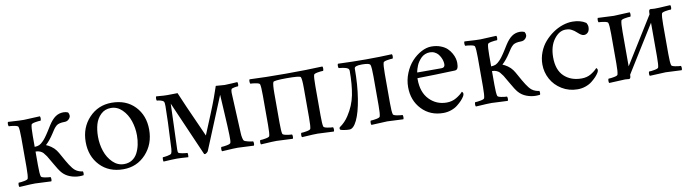

<svg xmlns="http://www.w3.org/2000/svg" viewBox="-28 -849 4551 1267"><g transform="rotate(-10 2247.5 -215.5)"><path d="M28.8 2.9Q25.4 -1 25.6 -11.5Q25.9 -22 28.8 -25.9Q43.5 -25.9 66.7 -30.3Q89.8 -34.7 91.8 -42Q97.2 -59.6 97.2 -116.2V-314Q97.2 -370.6 91.8 -388.2Q89.8 -395.5 66.9 -399.7Q43.9 -403.8 28.8 -403.8Q25.9 -407.7 25.6 -418.5Q25.4 -429.2 28.8 -433.1Q43 -432.6 64 -431.2Q85 -429.7 101.1 -429Q117.2 -428.2 134.8 -428.2Q139.6 -428.2 242.2 -433.1Q245.6 -429.2 245.4 -418.5Q245.1 -407.7 242.2 -403.8Q227.1 -403.8 204.1 -399.7Q181.2 -395.5 179.2 -388.2Q173.8 -370.6 173.8 -314V-240.2Q193.8 -241.2 205.6 -246.6Q217.3 -252 232.9 -268.1Q237.3 -272.5 241.7 -277.8Q246.1 -283.2 249.5 -287.6Q252.9 -292 257.8 -299.1Q262.7 -306.2 265.4 -310.1Q268.1 -314 273.7 -322.8Q279.3 -331.5 281.5 -335Q283.7 -338.4 290.3 -349.1Q296.9 -359.9 298.8 -362.8Q321.8 -398.9 345.5 -415.5Q369.1 -432.1 399.9 -432.1Q416 -432.1 430.2 -425.8Q437 -415.5 437 -403.8Q437 -391.6 425.5 -379.9Q414.1 -368.2 396 -368.2Q359.9 -368.2 342.8 -356Q336.9 -351.6 331.3 -345Q325.7 -338.4 323 -334.7Q320.3 -331.1 313 -319.8Q305.7 -308.6 304.2 -306.2Q277.3 -264.6 249 -238.8Q263.7 -233.4 282.5 -220.5Q301.3 -207.5 314 -189.9Q323.7 -176.8 340.8 -145Q357.9 -113.3 375.5 -85.7Q393.1 -58.1 409.2 -44.9Q419.9 -36.1 435.1 -31Q450.2 -25.9 459 -25.9Q461.4 -20 461.2 -11.7Q460.9 -3.4 459 0Q445.3 2 431.2 2Q399.9 2 368.9 -9.8Q337.9 -21.5 316.9 -45.9Q300.3 -65.4 274.7 -111.1Q249 -156.7 243.2 -165Q230.5 -182.6 224.1 -189.7Q217.8 -196.8 204.8 -202.9Q191.9 -209 173.8 -209V-116.2Q173.8 -59.6 179.2 -42Q181.2 -34.7 204.3 -30.3Q227.5 -25.9 242.2 -25.9Q245.1 -22 245.4 -11.5Q245.6 -1 242.2 2.9Q139.6 -2 134.8 -2Q117.2 -2 101.1 -1.2Q85 -0.5 64 1Q43 2.4 28.8 2.9Z M510.7 -212.9Q510.7 -309.6 571.8 -374.3Q632.8 -439 723.6 -439Q820.8 -439 879.2 -377.7Q937.5 -316.4 937.5 -221.2Q937.5 -124.5 877 -58.8Q816.4 6.8 725.6 6.8Q628.4 6.8 569.6 -55.2Q510.7 -117.2 510.7 -212.9ZM596.7 -232.9Q596.7 -182.6 612.3 -136.2Q627.9 -89.8 660.4 -57.9Q692.9 -25.9 735.8 -25.9Q766.6 -25.9 789.6 -40.5Q812.5 -55.2 825.7 -80.3Q838.9 -105.5 845.2 -135.3Q851.6 -165 851.6 -198.2Q851.6 -248.5 835.9 -295.2Q820.3 -341.8 787.8 -373.8Q755.4 -405.8 712.9 -405.8Q672.4 -405.8 645.3 -379.6Q618.2 -353.5 607.4 -316.2Q596.7 -278.8 596.7 -232.9Z M994.6 2.9Q992.7 1 992.4 -9.8Q992.2 -20.5 994.6 -25.9Q1004.4 -25.9 1026.6 -30Q1048.8 -34.2 1052.7 -40Q1057.6 -47.9 1059.6 -70.8Q1070.3 -278.3 1070.3 -355Q1070.3 -378.9 1066.4 -384.8Q1061.5 -392.6 1046.1 -396.7Q1030.8 -400.9 1020.5 -400.9Q1017.6 -404.3 1017.8 -414.3Q1018.1 -424.3 1020.5 -429.2Q1031.7 -428.7 1045.7 -427.5Q1059.6 -426.3 1070.6 -425.5Q1081.5 -424.8 1095.7 -424.8Q1156.2 -424.8 1163.6 -425.8Q1172.4 -403.3 1206.5 -325.9Q1240.7 -248.5 1270.3 -183.3Q1299.8 -118.2 1299.3 -118.2Q1298.8 -118.2 1314.5 -155.3Q1330.1 -192.4 1354.2 -251.5Q1378.4 -310.5 1393.6 -352.1L1420.4 -429.2Q1474.1 -424.8 1479.5 -424.8Q1494.6 -424.8 1525.9 -426.8Q1557.1 -428.7 1564.5 -429.2Q1567.9 -423.8 1567.6 -413.8Q1567.4 -403.8 1564.5 -400.9Q1554.2 -400.9 1538.1 -397.7Q1522 -394.5 1519.5 -390.1Q1515.6 -382.3 1515.6 -366.2Q1516.6 -341.8 1521.7 -236.1Q1526.9 -130.4 1528.3 -96.2Q1528.8 -75.7 1532.5 -60.5Q1536.1 -45.4 1539.6 -42Q1544.9 -36.6 1566.9 -31.2Q1588.9 -25.9 1599.6 -25.9Q1602.5 -22 1602.8 -11.5Q1603 -1 1599.6 2.9Q1497.1 -2 1492.7 -2Q1475.1 -2 1459 -1.2Q1442.9 -0.5 1421.9 1Q1400.9 2.4 1386.7 2.9Q1383.3 -1 1383.5 -11.5Q1383.8 -22 1386.7 -25.9Q1401.4 -25.9 1424.3 -30.3Q1447.3 -34.7 1449.7 -42Q1454.1 -52.7 1452.6 -95.2Q1451.2 -146 1445.8 -237.8Q1440.4 -329.6 1438.5 -366.2Q1429.2 -342.3 1374.8 -211.4Q1320.3 -80.6 1294.4 -16.1Q1293 -11.2 1286.1 -5.4Q1279.3 0.5 1272.5 2Q1270.5 2 1266.6 0L1107.4 -365.2Q1105.5 -305.2 1102.8 -229.7Q1100.1 -154.3 1098.4 -107.7Q1096.7 -61 1096.7 -59.1Q1096.7 -44.9 1098.6 -40Q1101.1 -33.7 1125 -29.8Q1148.9 -25.9 1159.7 -25.9Q1162.1 -21 1161.9 -10.7Q1161.6 -0.5 1160.6 2.9Q1105 -1 1084.5 -1Q1059.1 -1 994.6 2.9Z M1647.5 2.9Q1644 -1 1644.3 -11.5Q1644.5 -22 1647.5 -25.9Q1662.1 -25.9 1685.3 -30.3Q1708.5 -34.7 1710.4 -42Q1715.3 -58.1 1715.3 -116.2V-314Q1715.3 -372.1 1710.4 -388.2Q1708.5 -395.5 1685.5 -399.7Q1662.6 -403.8 1647.5 -403.8Q1644.5 -407.7 1644.3 -418.5Q1644 -429.2 1647.5 -433.1Q1750 -428.2 1890.1 -428.2Q2032.7 -428.2 2135.3 -433.1Q2138.7 -429.2 2138.4 -418.5Q2138.2 -407.7 2135.3 -403.8Q2120.1 -403.8 2097.2 -399.7Q2074.2 -395.5 2072.3 -388.2Q2067.4 -372.1 2067.4 -314V-116.2Q2067.4 -58.1 2072.3 -42Q2074.2 -34.7 2097.4 -30.3Q2120.6 -25.9 2135.3 -25.9Q2138.2 -22 2138.4 -11.5Q2138.7 -1 2135.3 2.9Q2032.7 -2 2028.3 -2Q2010.7 -2 1994.6 -1.2Q1978.5 -0.5 1957.5 1Q1936.5 2.4 1922.4 2.9Q1918.9 -1 1919.2 -11.5Q1919.4 -22 1922.4 -25.9Q1937 -25.9 1960.2 -30.3Q1983.4 -34.7 1985.4 -42Q1990.2 -58.1 1990.2 -116.2V-314Q1990.2 -375 1983.4 -388.2Q1978 -397.9 1891.1 -397.9Q1803.7 -397.9 1799.3 -388.2Q1792.5 -373 1792.5 -314V-116.2Q1792.5 -58.1 1797.4 -42Q1799.3 -34.7 1822.5 -30.3Q1845.7 -25.9 1860.4 -25.9Q1863.3 -22 1863.5 -11.5Q1863.8 -1 1860.4 2.9Q1757.8 -2 1753.4 -2Q1735.8 -2 1719.7 -1.2Q1703.6 -0.5 1682.6 1Q1661.6 2.4 1647.5 2.9Z M2178.7 -2Q2173.8 -9.8 2178.7 -18.1Q2215.8 -43 2240.7 -82Q2281.2 -143.6 2294.7 -212.4Q2308.1 -281.2 2308.1 -372.1Q2308.1 -384.8 2299.8 -390.1Q2285.6 -399.4 2245.6 -403.3Q2244.6 -403.3 2243.9 -403.3Q2243.2 -403.3 2241.9 -403.6Q2240.7 -403.8 2239.7 -403.8Q2237.3 -406.2 2236.6 -417Q2235.8 -427.7 2239.7 -433.1Q2339.8 -429.2 2425.8 -429.2Q2519 -429.2 2601.1 -433.1Q2604.5 -429.2 2604.2 -418.5Q2604 -407.7 2601.1 -403.8Q2585.9 -403.8 2563 -399.7Q2540 -395.5 2538.1 -388.2Q2532.7 -370.6 2532.7 -314V-116.2Q2532.7 -59.6 2538.1 -42Q2540 -34.7 2563.2 -30.3Q2586.4 -25.9 2601.1 -25.9Q2604 -22 2604.2 -11.5Q2604.5 -1 2601.1 2.9Q2498.5 -2 2494.1 -2Q2490.2 -2 2387.7 2.9Q2384.3 -1 2384.5 -11.5Q2384.8 -22 2387.7 -25.9Q2402.3 -25.9 2425.5 -30.3Q2448.7 -34.7 2450.7 -42Q2456.1 -59.6 2456.1 -116.2V-311Q2456.1 -368.7 2450.7 -386.2Q2446.8 -400.9 2395 -400.9Q2343.8 -400.9 2343.8 -382.8Q2343.8 -272.5 2329.1 -181.9Q2314.5 -91.3 2290.5 -41.7Q2266.6 7.8 2239.7 7.8Q2221.7 7.8 2203.1 4.6Q2184.6 1.5 2178.7 -2Z M2668.9 -200.2Q2668.9 -248.5 2687.3 -293.5Q2705.6 -338.4 2734.4 -369.6Q2763.2 -400.9 2798.1 -419.4Q2833 -438 2865.7 -438Q2899.9 -438 2927.2 -427.5Q2954.6 -417 2970.7 -401.6Q2986.8 -386.2 2997.6 -366.9Q3008.3 -347.7 3012.2 -331.5Q3016.1 -315.4 3016.1 -301.8Q3016.1 -278.8 3010.7 -267.1Q3005.4 -255.4 2991.7 -254.9Q2971.7 -253.4 2862.3 -250.7Q2752.9 -248 2739.7 -248V-241.2Q2739.7 -153.3 2786.9 -104.7Q2834 -56.2 2902.8 -56.2Q2939 -56.2 2968 -73.5Q2997.1 -90.8 3012.7 -108.9Q3013.2 -108.9 3015.1 -107.2Q3017.1 -105.5 3019 -102.1Q3021 -98.6 3021 -95.2Q3021 -86.9 3015.1 -77.1Q3007.3 -64.5 2995.4 -51.5Q2983.4 -38.6 2965.3 -24.2Q2947.3 -9.8 2921.9 -1Q2896.5 7.8 2869.1 7.8Q2781.2 7.8 2725.1 -51.5Q2668.9 -110.8 2668.9 -200.2ZM2745.1 -285.2H2907.7Q2930.7 -285.2 2930.7 -308.1Q2930.7 -317.4 2928.2 -328.9Q2925.8 -340.3 2919.4 -353.5Q2913.1 -366.7 2904.3 -377.2Q2895.5 -387.7 2881.1 -394.8Q2866.7 -401.9 2849.1 -401.9Q2832 -401.9 2816.9 -395.5Q2801.8 -389.2 2791.3 -378.7Q2780.8 -368.2 2772.2 -356Q2763.7 -343.8 2758.5 -331.3Q2753.4 -318.8 2750.2 -308.3Q2747.1 -297.9 2745.8 -291.5Q2744.6 -285.2 2745.1 -285.2Z M3087.4 2.9Q3084 -1 3084.2 -11.5Q3084.5 -22 3087.4 -25.9Q3102.1 -25.9 3125.2 -30.3Q3148.4 -34.7 3150.4 -42Q3155.8 -59.6 3155.8 -116.2V-314Q3155.8 -370.6 3150.4 -388.2Q3148.4 -395.5 3125.5 -399.7Q3102.5 -403.8 3087.4 -403.8Q3084.5 -407.7 3084.2 -418.5Q3084 -429.2 3087.4 -433.1Q3101.6 -432.6 3122.6 -431.2Q3143.6 -429.7 3159.7 -429Q3175.8 -428.2 3193.4 -428.2Q3198.2 -428.2 3300.8 -433.1Q3304.2 -429.2 3304 -418.5Q3303.7 -407.7 3300.8 -403.8Q3285.6 -403.8 3262.7 -399.7Q3239.7 -395.5 3237.8 -388.2Q3232.4 -370.6 3232.4 -314V-240.2Q3252.4 -241.2 3264.2 -246.6Q3275.9 -252 3291.5 -268.1Q3295.9 -272.5 3300.3 -277.8Q3304.7 -283.2 3308.1 -287.6Q3311.5 -292 3316.4 -299.1Q3321.3 -306.2 3324 -310.1Q3326.7 -314 3332.3 -322.8Q3337.9 -331.5 3340.1 -335Q3342.3 -338.4 3348.9 -349.1Q3355.5 -359.9 3357.4 -362.8Q3380.4 -398.9 3404.1 -415.5Q3427.7 -432.1 3458.5 -432.1Q3474.6 -432.1 3488.8 -425.8Q3495.6 -415.5 3495.6 -403.8Q3495.6 -391.6 3484.1 -379.9Q3472.7 -368.2 3454.6 -368.2Q3418.5 -368.2 3401.4 -356Q3395.5 -351.6 3389.9 -345Q3384.3 -338.4 3381.6 -334.7Q3378.9 -331.1 3371.6 -319.8Q3364.3 -308.6 3362.8 -306.2Q3335.9 -264.6 3307.6 -238.8Q3322.3 -233.4 3341.1 -220.5Q3359.9 -207.5 3372.6 -189.9Q3382.3 -176.8 3399.4 -145Q3416.5 -113.3 3434.1 -85.7Q3451.7 -58.1 3467.8 -44.9Q3478.5 -36.1 3493.7 -31Q3508.8 -25.9 3517.6 -25.9Q3520 -20 3519.8 -11.7Q3519.5 -3.4 3517.6 0Q3503.9 2 3489.7 2Q3458.5 2 3427.5 -9.8Q3396.5 -21.5 3375.5 -45.9Q3358.9 -65.4 3333.3 -111.1Q3307.6 -156.7 3301.8 -165Q3289.1 -182.6 3282.7 -189.7Q3276.4 -196.8 3263.4 -202.9Q3250.5 -209 3232.4 -209V-116.2Q3232.4 -59.6 3237.8 -42Q3239.7 -34.7 3262.9 -30.3Q3286.1 -25.9 3300.8 -25.9Q3303.7 -22 3304 -11.5Q3304.2 -1 3300.8 2.9Q3198.2 -2 3193.4 -2Q3175.8 -2 3159.7 -1.2Q3143.6 -0.5 3122.6 1Q3101.6 2.4 3087.4 2.9Z M3567.4 -193.8Q3567.4 -235.8 3582.5 -274.9Q3597.7 -314 3623 -343Q3648.4 -372.1 3679.9 -393.8Q3711.4 -415.5 3745.4 -426.8Q3779.3 -438 3810.5 -438Q3864.7 -438 3900.4 -414.1Q3903.3 -411.1 3906.7 -402.1Q3910.2 -393.1 3910.2 -386.2Q3910.2 -361.3 3898.9 -349.6Q3887.7 -337.9 3872.6 -337.9Q3862.8 -337.9 3852.5 -344.2Q3842.3 -350.6 3831.1 -361.1Q3819.8 -371.6 3814.5 -375Q3797.9 -386.2 3786.9 -390.1Q3775.9 -394 3757.3 -394Q3714.4 -394 3679.9 -347.9Q3645.5 -301.8 3645.5 -227.1Q3645.5 -143.1 3690.4 -100.6Q3735.4 -58.1 3807.1 -58.1Q3843.3 -58.1 3870.4 -74.5Q3897.5 -90.8 3913.1 -108.9Q3913.6 -108.9 3915.5 -107.2Q3917.5 -105.5 3919.4 -102.1Q3921.4 -98.6 3921.4 -95.2Q3921.4 -86.9 3915.5 -77.1Q3907.7 -64.5 3895.8 -51.5Q3883.8 -38.6 3865.7 -24.2Q3847.7 -9.8 3822.3 -1Q3796.9 7.8 3769.5 7.8Q3710.9 7.8 3664.1 -21Q3617.2 -49.8 3592.3 -95.7Q3567.4 -141.6 3567.4 -193.8Z M3981 2.9Q3977.5 -1 3977.8 -11.5Q3978 -22 3981 -25.9Q3995.6 -25.9 4018.8 -30.3Q4042 -34.7 4043.9 -42Q4049.3 -59.6 4049.3 -116.2V-314Q4049.3 -370.6 4043.9 -388.2Q4042 -395.5 4019 -399.7Q3996.1 -403.8 3981 -403.8Q3978 -407.7 3977.8 -418.5Q3977.5 -429.2 3981 -433.1Q4083.5 -428.2 4087.4 -428.2Q4091.8 -428.2 4194.3 -433.1Q4197.8 -429.2 4197.5 -418.5Q4197.3 -407.7 4194.3 -403.8Q4179.2 -403.8 4156.2 -399.7Q4133.3 -395.5 4131.3 -388.2Q4126 -370.6 4126 -314V-83L4321.3 -397Q4321.3 -418.9 4324.2 -423.8Q4326.7 -430.2 4334 -430.2Q4337.4 -430.2 4345.2 -429.2Q4353 -428.2 4360.4 -428.2Q4377.9 -428.2 4394 -429Q4410.2 -429.7 4431.2 -431.2Q4452.1 -432.6 4466.3 -433.1Q4469.7 -429.2 4469.5 -418.5Q4469.2 -407.7 4466.3 -403.8Q4451.2 -403.8 4428.2 -399.7Q4405.3 -395.5 4403.3 -388.2Q4397.9 -370.6 4397.9 -314V-116.2Q4397.9 -59.6 4403.3 -42Q4405.3 -34.7 4428.5 -30.3Q4451.7 -25.9 4466.3 -25.9Q4469.2 -22 4469.5 -11.5Q4469.7 -1 4466.3 2.9Q4363.8 -2 4359.4 -2Q4355.5 -2 4252.9 2.9Q4249.5 -1 4249.8 -11.5Q4250 -22 4252.9 -25.9Q4267.6 -25.9 4291 -30.3Q4314.5 -34.7 4316.4 -42Q4321.3 -58.1 4321.3 -116.2V-340.8L4126 -26.9Q4126 -11.7 4123 -5.9Q4120.6 0 4113.3 0Q4109.9 0 4102.3 -1Q4094.7 -2 4087.4 -2Q4083.5 -2 3981 2.9Z"/></g></svg>

Font: Crimson
Style: Roman
Weight: 400
Version: Version 0.8